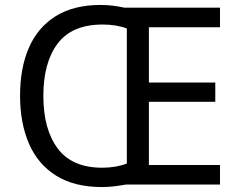

<svg xmlns="http://www.w3.org/2000/svg" viewBox="-20 -745 968 775"><path d="M386 -725Q412 -725 436 -722Q460 -719 482 -714H868V-635H581V-412H849V-334H581V-79H868V0H488Q466 4 441.5 7Q417 10 391 10Q280 10 206.5 -36Q133 -82 97 -165Q61 -248 61 -359Q61 -470 96.5 -552Q132 -634 204.5 -679.5Q277 -725 386 -725ZM394 -646Q271 -646 213 -569.5Q155 -493 155 -358Q155 -223 213 -145.5Q271 -68 393 -68Q421 -68 446.5 -72.5Q472 -77 492 -85V-630Q471 -638 446.5 -642Q422 -646 394 -646Z"/></svg>

Font: Noto Sans Lisu
Style: Regular
Weight: 400
Designer: Monotype Design Team. David Williams.
Foundry: Monotype Imaging Inc.
Version: Version 2.102